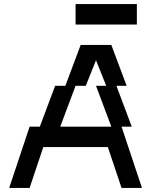

<svg xmlns="http://www.w3.org/2000/svg" viewBox="-20 -920 740 940"><path d="M500 -500H450L525 -300H275L350 -500H400L450 -625ZM25 0H125L192 -200H508L575 0H675L575 -300H625L550 -500H600L525 -700H375L300 -500H250L175 -300H125ZM350 -800H650V-900H350Z"/></svg>

Font: LS-VG5000 Shifted
Style: Regular
Weight: 400
Designer: Justin Bihan, 2021
Foundry: Justin Bihan, 2021
Version: Version 1.000;Glyphs 3.1.2 (3151)